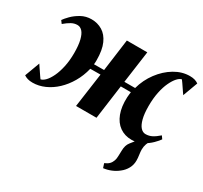

<svg xmlns="http://www.w3.org/2000/svg" viewBox="-163 -733 1268 1199"><g transform="rotate(30 471.0 -133.0)"><path d="M704.5 252 694.5 221.5Q716 212.5 727.2 200.5Q738.5 188.5 744 172Q749 158 749.2 138.2Q749.5 118.5 750.5 98.5Q751 60 769.2 37.2Q787.5 14.5 802.5 -5L883 -48.5Q869 -30.5 862 -10.5Q855 9.5 855 30.5Q855 45.5 858.2 66.5Q861.5 87.5 861.5 107.5Q861.5 137.5 847.5 163.5Q833.5 189.5 809 208.5Q787.5 226 760.8 237.2Q734 248.5 704.5 252ZM55.5 10Q34.5 10 19.5 5.5Q4.5 1 -7 -7L33 -114.5Q39 -105 46.2 -94.5Q53.5 -84 60.8 -73.2Q68 -62.5 75 -52.2Q82 -42 88.5 -33Q104.5 -36 121.8 -54Q139 -72 154.2 -104Q169.5 -136 179.2 -180.8Q189 -225.5 189 -280.5Q189 -336.5 180 -372.5Q171 -408.5 155.5 -425.5Q140 -442.5 119.5 -442.5Q97 -442.5 76.5 -431.2Q56 -420 30.5 -398.5L15.5 -418.5Q25 -433 48 -456.5Q71 -480 104.5 -498.8Q138 -517.5 178.5 -517.5Q222 -517.5 257 -496.2Q292 -475 312.2 -429.8Q332.5 -384.5 332.5 -312Q332.5 -305.5 332.2 -297.2Q332 -289 331 -281.5L403.5 -282L434.5 -512.5H582L550 -281.5H627.5Q645.5 -347.5 685.5 -401Q725.5 -454.5 778.2 -486Q831 -517.5 887 -517.5Q908 -517.5 923 -513Q938 -508.5 949.5 -500L910 -393Q903.5 -402.5 896.2 -413Q889 -423.5 881.8 -434.2Q874.5 -445 867.5 -455.2Q860.5 -465.5 853.5 -474.5Q839 -472 822.2 -453.8Q805.5 -435.5 790.2 -403.2Q775 -371 765.8 -326.5Q756.5 -282 756.5 -226.5Q756.5 -171.5 765.8 -135.8Q775 -100 791 -82.2Q807 -64.5 827 -64.5Q852 -64.5 873.2 -75.5Q894.5 -86.5 920 -109L934.5 -88.5Q925 -74 901.8 -50.8Q878.5 -27.5 844.8 -8.8Q811 10 769 10Q720 10 683.8 -15.5Q647.5 -41 629 -89.8Q610.5 -138.5 613.5 -206.5Q614 -214.5 615.2 -225.5Q616.5 -236.5 617.5 -245.5H545L511.5 0H364L398.5 -246L325 -245.5Q311.5 -189.5 284.2 -142.8Q257 -96 220.5 -61.8Q184 -27.5 141.5 -8.8Q99 10 55.5 10Z"/></g></svg>

Font: Merriweather 120pt ExtraBold
Style: Italic
Weight: 800
Italic angle: -7.8°
Version: Version 2.101